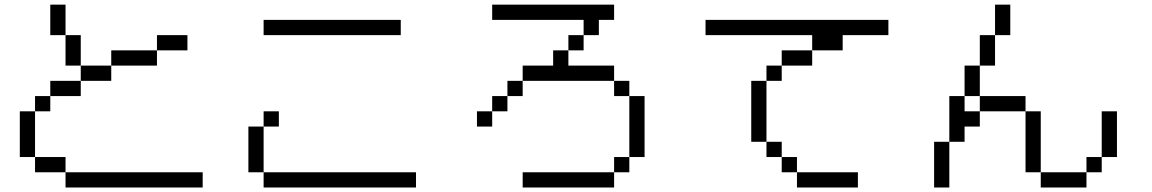

<svg xmlns="http://www.w3.org/2000/svg" viewBox="-20 -887 5040 840"><path d="M133.3 -133.3V-200H266.7V-133.3ZM133.3 -200H66.7V-400H133.3ZM133.3 -400V-466.7H200V-400ZM266.7 -133.3H866.7V-66.7H266.7ZM266.7 -600V-733.3H333.3V-600ZM266.7 -733.3H200V-866.7H266.7ZM666.7 -666.7V-600H466.7V-666.7ZM666.7 -733.3H800V-666.7H666.7ZM200 -466.7V-533.3H333.3V-466.7ZM333.3 -600H466.7V-533.3H333.3Z M1066.7 -133.3V-333.3H1133.3V-133.3ZM1733.3 -800V-733.3H1133.3V-800ZM1133.3 -133.3H1800V-66.7H1133.3ZM1133.3 -333.3V-400H1200V-333.3Z M2600 -800V-733.3H2533.3V-800H2133.3V-866.7H2666.7V-800ZM2133.3 -333.3H2066.7V-400H2133.3ZM2133.3 -400V-466.7H2200V-400ZM2733.3 -133.3H2666.7V-200H2733.3ZM2733.3 -200V-466.7H2800V-200ZM2733.3 -466.7H2666.7V-533.3H2733.3ZM2266.7 -66.7V-133.3H2666.7V-66.7ZM2266.7 -466.7H2200V-533.3H2266.7ZM2266.7 -533.3V-600H2400V-666.7H2466.7V-600H2666.7V-533.3ZM2533.3 -666.7H2466.7V-733.3H2533.3Z M3733.3 -133.3V-66.7H3466.7V-133.3ZM3866.7 -800V-733.3H3666.7V-666.7H3533.3V-733.3H3066.7V-800ZM3266.7 -266.7V-533.3H3333.3V-266.7ZM3400 -133.3V-200H3466.7V-133.3ZM3400 -266.7V-200H3333.3V-266.7ZM3400 -600V-666.7H3533.3V-600ZM3400 -533.3H3333.3V-600H3400Z M4133.3 -66.7H4066.7V-266.7H4133.3ZM4133.3 -266.7V-466.7H4200V-400H4266.7V-333.3H4200V-266.7ZM4733.3 -133.3V-66.7H4533.3V-133.3ZM4733.3 -200H4800V-133.3H4733.3ZM4266.7 -466.7H4200V-600H4266.7ZM4266.7 -400V-466.7H4466.7V-400ZM4266.7 -600V-733.3H4333.3V-600ZM4866.7 -200H4800V-400H4866.7ZM4400 -733.3H4333.3V-866.7H4400ZM4533.3 -133.3H4466.7V-400H4533.3Z"/></svg>

Font: Galmuri14 Regular
Style: Regular
Weight: 400
Designer: Lee Minseo (quiple)
Version: Version 2.399;hotconv 1.1.1;makeotfexe 2.6.0 DEVELOPMENT